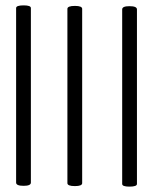

<svg xmlns="http://www.w3.org/2000/svg" viewBox="-20 -695 550 715"><path d="M40 -665V-15C40 -7 49.3 -3 68 -3C86 -3 95 -7 95 -15V-665C95 -671.7 86 -675 68 -675C49.3 -675 40 -671.7 40 -665ZM231 -662V-13C231 -5.7 240.3 -2 259 -2C277 -2 286 -5.7 286 -13V-662C286 -669.3 277 -673 259 -673C240.3 -673 231 -669.3 231 -662ZM435 -660V-10C435 -3.3 444 0 462 0C480.7 0 490 -3.3 490 -10V-660C490 -668 480.7 -672 462 -672C444 -672 435 -668 435 -660Z"/></svg>

Font: naYanakamik
Style: Regular
Weight: 500
Designer: Nagarjuna G.,Vikas B.,Ruchir J.,Tushar G.,Vinay J.
Foundry: gnowledge lab
Version: 1.1